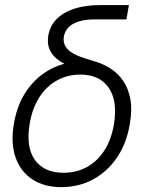

<svg xmlns="http://www.w3.org/2000/svg" viewBox="-20 -748 587 778"><path d="M229 10.3Q159.2 10.3 111.3 -21Q63.5 -52.2 43.2 -109.9Q22.9 -167.5 36.1 -245.1Q48.8 -323.7 87.9 -380.4Q127 -437 185.1 -467.8Q243.2 -498.5 313 -498.5L324.7 -460.9Q286.6 -469.7 256.8 -482.2Q227.1 -494.6 207.3 -512Q187.5 -529.3 179.2 -552Q170.9 -574.7 175.8 -604Q182.1 -642.1 208.5 -669.7Q234.9 -697.3 280 -712.4Q325.2 -727.5 388.7 -727.5H502.4L492.2 -669.4H365.7Q327.1 -669.4 300.3 -661.4Q273.4 -653.3 258.1 -637.7Q242.7 -622.1 238.8 -600.1Q234.9 -574.7 246.6 -557.9Q258.3 -541 279.5 -529.8Q300.8 -518.6 325.9 -511Q351.1 -503.4 374 -496.1Q403.8 -486.3 431.6 -467.8Q459.5 -449.2 479.7 -419.4Q500 -389.6 508.1 -347.2Q516.1 -304.7 506.3 -247.6Q493.7 -168 454.3 -110.1Q415 -52.2 356.9 -21Q298.8 10.3 229 10.3ZM237.3 -47.9Q289.6 -47.9 332 -71Q374.5 -94.2 403.1 -138.7Q431.6 -183.1 441.9 -245.6Q457 -339.8 420.2 -392.8Q383.3 -445.8 305.7 -445.8Q253.9 -445.8 210.9 -422.1Q168 -398.4 139.2 -353.5Q110.4 -308.6 100.1 -245.1Q84.5 -150.9 121.8 -99.4Q159.2 -47.9 237.3 -47.9Z"/></svg>

Font: Inter 28pt Light
Style: Italic
Weight: 300
Italic angle: -9.3988°
Designer: Rasmus Andersson
Foundry: rsms
Version: Version 4.001;git-66647c0bb